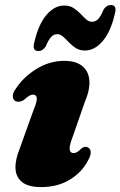

<svg xmlns="http://www.w3.org/2000/svg" viewBox="-20 -729 478 762"><path d="M272 -121.5Q258.5 -121.5 256.5 -135.5Q254.5 -149.5 267 -182L316 -322.5Q338 -374 334.5 -411Q331 -448 305.5 -467.8Q280 -487.5 235 -487.5Q176 -487.5 124 -455Q72 -422.5 42.5 -376.5Q30.5 -361 30.8 -347.5Q31 -334 40.5 -328Q46.5 -325 54.5 -325.2Q62.5 -325.5 73 -331Q86.5 -343 94.8 -348.2Q103 -353.5 110.5 -353.5Q124.5 -353.5 126 -340Q127.5 -326.5 112.5 -290.5L58.5 -140Q40 -95 41.5 -60.5Q43 -26 67.8 -6.2Q92.5 13.5 143 13.5Q208.5 13.5 256.8 -15.8Q305 -45 329 -91.5Q340 -110.5 340 -123.8Q340 -137 331.5 -142.5Q325 -147 318.5 -146.5Q312 -146 304 -140.5Q292.5 -129.5 286 -125.5Q279.5 -121.5 272 -121.5ZM316.8 -528.5Q296.1 -528.5 280.8 -538.2Q265.5 -548 253.4 -561Q241.2 -574 230.2 -583.8Q219.2 -593.5 207 -593.5Q193.1 -593.5 182.5 -581.8Q171.9 -570 161.6 -545Q149.9 -526.5 131.9 -526.5Q106.2 -526.5 116.6 -563Q133.2 -633.5 164.7 -670.2Q196.2 -707 235.4 -707Q256.5 -707 271.8 -697.2Q287.1 -687.5 299 -674.8Q311 -662 322 -652.2Q333 -642.5 345.2 -642.5Q360 -642.5 370.6 -654.5Q381.2 -666.5 391.1 -691Q401.9 -709 420.8 -709Q445.5 -709 435.6 -673Q419 -602.5 387.2 -565.5Q355.5 -528.5 316.8 -528.5Z"/></svg>

Font: Fraunces
Style: Italic
Weight: 900
Italic angle: -16°
Version: Version 1.000;[0bf87f6ff]